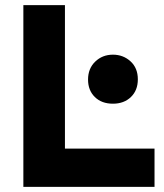

<svg xmlns="http://www.w3.org/2000/svg" viewBox="-20 -728 640 748"><path d="M71 0V-708H233V-149H582V0ZM420 -324Q376 -324 349.5 -350Q323 -376 323 -418Q323 -461 351 -488Q379 -515 420 -515Q460 -515 488.5 -489Q517 -463 517 -419Q517 -376 490 -350Q463 -324 420 -324Z"/></svg>

Font: Onest ExtraBold
Style: Regular
Weight: 800
Designer: Dmitri Voloshin, Andrey Kudryavtsev
Foundry: Dmitri Voloshin, Andrey Kudryavtsev
Version: Version 1.000;gftools[0.9.33]